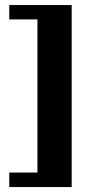

<svg xmlns="http://www.w3.org/2000/svg" viewBox="-20 -695 351 769"><path d="M267.1 -674.8V54.2H17.1V-3.9H129.9V-617.2H17.1V-674.8Z"/></svg>

Font: Wesal
Style: Regular
Weight: 700
Designer: Ahmed zaza
Foundry: Ahmed zaza
Version: Version 2.01